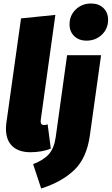

<svg xmlns="http://www.w3.org/2000/svg" viewBox="-20 -849 637 1096"><path d="M213 -167Q212 -163 212 -157Q212 -135 232 -135Q238 -135 252 -139L270 -1Q248 9 216.5 14.5Q185 20 154 20Q87 20 50.5 -14.5Q14 -49 14 -114Q14 -133 17 -152L100 -744L296 -764ZM169 88Q229 65 259 31Q289 -3 298 -66L363 -534H557L493 -76Q475 54 403.5 122Q332 190 215 227ZM377 -710Q377 -761 412.5 -795Q448 -829 500 -829Q544 -829 570.5 -803Q597 -777 597 -736Q597 -685 561.5 -651Q526 -617 474 -617Q430 -617 403.5 -643Q377 -669 377 -710Z"/></svg>

Font: FiraGO Heavy
Style: Italic
Weight: 900
Italic angle: -8°
Designer: bBox Type GmbH
Foundry: bBox Type GmbH
Version: Version 1.001